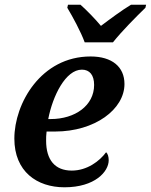

<svg xmlns="http://www.w3.org/2000/svg" viewBox="-20 -786 641 816"><path d="M340 -606H460C498 -654 559 -715 598 -753L601 -766H537C500 -744 446 -704 409 -676C386 -704 348 -743 322 -766H269L266 -753C289 -715 324 -650 340 -606ZM254 10C384 10 442 -57 442 -105C442 -120 438 -133 431 -139C403 -101 350 -61 285 -61C213 -61 176 -107 176 -188C176 -199 176 -213 178 -227H214C384 -227 509 -322 509 -429C509 -502 456 -546 365 -546C154 -546 41 -346 41 -197C41 -57 137 10 254 10ZM195 -280H185C204 -379 259 -490 328 -490C361 -490 380 -467 380 -425C380 -338 300 -280 195 -280Z"/></svg>

Font: Noto Serif SemiBold
Style: Italic
Weight: 600
Italic angle: -12°
Designer: Monotype Design Team
Foundry: Monotype Imaging Inc.
Version: Version 2.014